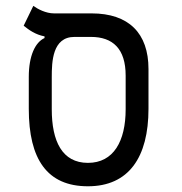

<svg xmlns="http://www.w3.org/2000/svg" viewBox="-20 -632 626 661"><path d="M282.7 9.3C423.8 9.3 491.2 -91.3 491.2 -257.3V-394.5C491.2 -517.6 423.3 -585.9 295.4 -585.9H166C137.7 -585.9 109.4 -601.1 94.7 -611.8L61.5 -543.5C79.6 -528.8 102.1 -512.7 133.3 -506.8V-501C101.1 -486.3 79.1 -439.9 79.1 -367.2V-257.3C79.1 -84 142.1 9.3 282.7 9.3ZM282.7 -71.3C193.8 -71.3 158.2 -146 158.2 -255.9V-366.2C158.2 -418.9 160.2 -504.9 236.3 -504.9H293C368.2 -504.9 412.6 -464.4 412.6 -371.6V-255.9C412.6 -146 371.1 -71.3 282.7 -71.3Z"/></svg>

Font: Cascadia Code SemiLight
Style: Regular
Weight: 350
Monospace: yes
Designer: Aaron Bell
Foundry: Saja Typeworks
Version: Version 2404.023